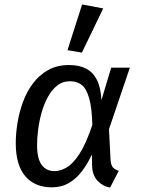

<svg xmlns="http://www.w3.org/2000/svg" viewBox="-20 -832 633 865"><path d="M291 -539Q336 -539 367.5 -523Q399 -507 416.5 -472.5Q434 -438 437 -381L481 -527H565L471 -250L478 -113Q479 -93 486 -81.5Q493 -70 515 -62L476 13Q444 8 420 -17Q396 -42 395 -85L394 -136Q375 -95 349.5 -61Q324 -27 290.5 -7.5Q257 12 214 12Q137 12 94 -38Q51 -88 51 -188Q51 -231 59 -279.5Q67 -328 84 -374Q101 -420 129 -457Q157 -494 197 -516.5Q237 -539 291 -539ZM296 -466Q262 -466 237 -446Q212 -426 194.5 -393Q177 -360 166.5 -321.5Q156 -283 151.5 -245.5Q147 -208 147 -179Q147 -118 167.5 -89.5Q188 -61 226 -61Q251 -61 279.5 -77Q308 -93 337.5 -138Q367 -183 396 -269Q394 -348 381.5 -390.5Q369 -433 348 -449.5Q327 -466 296 -466ZM284 -606 350 -812 445 -794 349 -595Z"/></svg>

Font: Fira Sans Variable
Style: Italic
Weight: 397
Italic angle: -8°
Designer: Carrois Corporate & Edenspiekermann AG
Foundry: Carrois Corporate GbR & Edenspiekermann AG
Version: Version 4.202